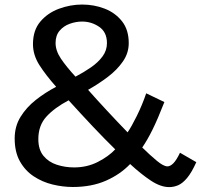

<svg xmlns="http://www.w3.org/2000/svg" viewBox="-20 -796 906 824"><path d="M706 7Q669.5 7 627.2 -21Q585 -49 538.5 -92Q496 -47.5 434.5 -20.5Q373 6.5 292.5 6.5Q249.5 6.5 205.5 -4.2Q161.5 -15 124.8 -39.2Q88 -63.5 65.5 -103.5Q43 -143.5 43 -202Q43 -253.5 68 -294.2Q93 -335 133.5 -367Q174 -399 221 -423.5Q177 -473 149.2 -516.5Q121.5 -560 121.5 -606.5Q121.5 -666 153 -703.2Q184.5 -740.5 233.2 -758.5Q282 -776.5 332.5 -776.5Q384 -776.5 429.5 -758.8Q475 -741 503.8 -704.5Q532.5 -668 532.5 -611Q532.5 -568 507.2 -531.8Q482 -495.5 442.2 -465.5Q402.5 -435.5 358 -410.5Q392.5 -371.5 437.5 -323Q482.5 -274.5 527.5 -228Q544.5 -252.5 567.2 -298.5Q590 -344.5 607.5 -395.5L685.5 -358Q656.5 -284 634.5 -239.5Q612.5 -195 590.5 -163Q623.5 -130.5 652.8 -106.2Q682 -82 698.5 -82Q711 -82 724.2 -95.5Q737.5 -109 752.5 -140.5L822.5 -100Q802.5 -55.5 783.2 -32.5Q764 -9.5 745 -1.2Q726 7 706 7ZM304 -467Q339.5 -485.5 370.2 -506.8Q401 -528 420 -553.8Q439 -579.5 439 -611Q439 -658 405.8 -680.8Q372.5 -703.5 332.5 -703.5Q306 -703.5 279.5 -694Q253 -684.5 235.8 -664.2Q218.5 -644 218.5 -611.5Q218.5 -578.5 241.5 -544.2Q264.5 -510 304 -467ZM298 -77.5Q354 -77.5 400.2 -101.2Q446.5 -125 474.5 -155Q430 -198.5 379.2 -252.2Q328.5 -306 274.5 -365.5Q214 -333.5 179.2 -295.5Q144.5 -257.5 144.5 -199Q144.5 -154 166.5 -127.2Q188.5 -100.5 223.8 -89Q259 -77.5 298 -77.5Z"/></svg>

Font: Junction Medium
Style: Regular
Weight: 500
Designer: Caroline Hadilaksono
Foundry: Caroline Hadilaksono, Tyler Finck, The League of Moveable Type
Version: Version 2.000; ttfautohint (v1.8.3)